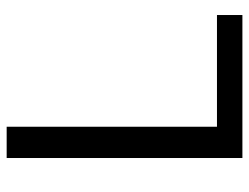

<svg xmlns="http://www.w3.org/2000/svg" viewBox="-106 -645 751 579"><g transform="rotate(-90 269.5 -355.5)"><path d="M176.8 -76.7V-710.9H82.5V0H513.7V-76.7Z"/></g></svg>

Font: Vazirmatn
Style: Regular
Weight: 400
Designer: Saber Rastikerdar
Foundry: Saber Rastikerdar
Version: Version 33.003